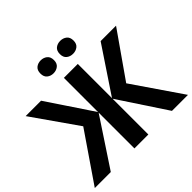

<svg xmlns="http://www.w3.org/2000/svg" viewBox="-215 -1147 1374 1374"><g transform="rotate(-45 471.5 -460.0)"><path d="M254 -371 14 -714H170L401 -368V-714H542V-368L773 -714H929L689 -371L943 0H781L542 -362V0H401V-362L162 0H0ZM304 -854Q304 -888 324 -904Q344 -920 372 -920Q400 -920 420.5 -904Q441 -888 441 -854Q441 -821 420.5 -805Q400 -789 372 -789Q344 -789 324 -805Q304 -821 304 -854ZM501 -854Q501 -888 521 -904Q541 -920 570 -920Q598 -920 618.5 -904Q639 -888 639 -854Q639 -821 618.5 -805Q598 -789 570 -789Q541 -789 521 -805Q501 -821 501 -854Z"/></g></svg>

Font: Noto Sans
Style: Bold
Weight: 700
Designer: Monotype Design Team
Foundry: Monotype Imaging Inc.
Version: Version 2.000;GOOG;noto-source:20170915:90ef993387c0; ttfaut